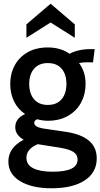

<svg xmlns="http://www.w3.org/2000/svg" viewBox="-20 -761 540 1032"><path d="M25 107Q25 33 107 -10Q62 -36 62 -77Q62 -125 115 -148Q76 -174 55.5 -216Q35 -258 35 -310Q35 -365 59 -409.5Q83 -454 128.5 -480Q174 -506 237 -506Q305 -506 354 -472Q373 -483 402.5 -490Q432 -497 466 -497H489L480 -426H443Q424 -426 405 -422Q440 -375 440 -310Q440 -255 416 -210Q392 -165 346 -138.5Q300 -112 237 -112Q209 -112 180 -120Q164 -114 164 -100Q164 -88 179.5 -80Q195 -72 228 -68L330 -53Q500 -29 500 90Q500 166 435.5 208.5Q371 251 257 251Q152 251 88.5 213Q25 175 25 107ZM337 -310Q337 -362 311 -392Q285 -422 237 -422Q189 -422 163 -391.5Q137 -361 137 -310Q137 -258 163 -227.5Q189 -197 237 -197Q285 -197 311 -227.5Q337 -258 337 -310ZM397 97Q397 70 374.5 55.5Q352 41 303 33L183 14Q155 25 138.5 43.5Q122 62 122 87Q122 125 159 143.5Q196 162 263 162Q397 162 397 97ZM122 -630 252 -741 382 -630V-558L252 -640L122 -558Z"/></svg>

Font: Cabin SemiBold
Style: Regular
Weight: 600
Designer: Pablo Impallari
Foundry: Pablo Impallari. http://www.impallari.com Igino Marini. http://www.ikern.com
Version: Version 2.001